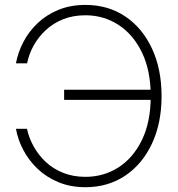

<svg xmlns="http://www.w3.org/2000/svg" viewBox="-20 -758 731 788"><path d="M330.6 10.3Q269 10.3 219.7 -10.3Q170.4 -30.8 134.3 -65.2Q98.1 -99.6 75.7 -142.3Q53.2 -185.1 45.4 -229.5H90.8Q98.6 -191.9 118.4 -156.5Q138.2 -121.1 168.2 -93Q198.2 -64.9 239.3 -48.6Q280.3 -32.2 330.6 -32.2Q405.3 -32.2 466.1 -71Q526.9 -109.9 562.7 -183.8Q598.6 -257.8 598.6 -363.3Q598.6 -468.3 562.7 -542.5Q526.9 -616.7 466.1 -656Q405.3 -695.3 330.6 -695.3Q279.8 -695.3 239 -679Q198.2 -662.6 168 -634.5Q137.7 -606.4 118.2 -571.3Q98.6 -536.1 91.3 -498H45.4Q53.7 -543 75.9 -585.7Q98.1 -628.4 134.3 -662.8Q170.4 -697.3 219.7 -717.5Q269 -737.8 330.6 -737.8Q423.8 -737.8 493.9 -690.7Q564 -643.6 603.5 -559.3Q643.1 -475.1 643.1 -363.3Q643.1 -252.4 603.5 -168.2Q564 -84 493.7 -36.9Q423.3 10.3 330.6 10.3ZM243.2 -348.1V-389.6H613.3V-348.1Z"/></svg>

Font: Inter 28pt ExtraLight
Style: Regular
Weight: 250
Designer: Rasmus Andersson
Foundry: rsms
Version: Version 4.001;git-66647c0bb